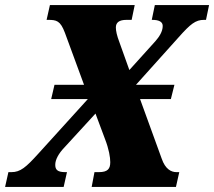

<svg xmlns="http://www.w3.org/2000/svg" viewBox="-51 -734 841 754"><path d="M-31 0H199L212 -58H205C173 -58 166 -69 166 -87C166 -107 179 -131 202 -155L324 -288L361 -189C377 -148 382 -116 382 -97C382 -71 372 -58 337 -58H320L309 0H640L653 -58H642C621 -58 598 -70 584 -111L499 -345H620L634 -401H483L650 -587C697 -640 717 -656 750 -656H758L770 -714H557L545 -656H547C574 -656 588 -648 588 -632C588 -610 574 -589 559 -572L457 -459L418 -568C408 -594 404 -613 404 -626C404 -645 416 -656 446 -656H466L478 -714H145L132 -656H137C171 -656 186 -653 204 -605L279 -401H163L150 -345H294L99 -130C51 -77 29 -58 -6 -58H-18Z"/></svg>

Font: Noto Serif Condensed Black
Style: Italic
Weight: 900
Width: 3
Italic angle: -12°
Designer: Monotype Design Team
Foundry: Monotype Imaging Inc.
Version: Version 2.013